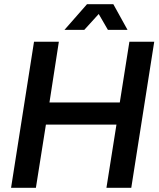

<svg xmlns="http://www.w3.org/2000/svg" viewBox="-20 -900 762 920"><path d="M33 0 143 -700H262L217 -409H554L600 -700H719L609 0H490L538 -303H200L152 0ZM289 -757 397 -880H523L591 -757H497L453 -833L384 -757Z"/></svg>

Font: MuseoModerno Medium
Style: Italic
Weight: 500
Italic angle: -9°
Designer: Pablo Cosgaya, Héctor Gatti, Marcela Romero, and the Authors of The MuseoModerno Project.
Foundry: Omnibus-Type Team
Version: Version 1.003